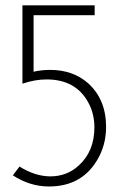

<svg xmlns="http://www.w3.org/2000/svg" viewBox="-20 -547 453 706"><path d="M160.2 138.7Q278.3 138.7 335.9 43.9Q370.1 -11.7 370.1 -80.1Q370.1 -181.6 303.7 -241.2Q248 -290 164.1 -290Q131.8 -290 103.5 -283.2V-491.2H328.1V-527.3H62.5V-239.3Q108.4 -254.9 151.4 -254.9Q258.8 -254.9 304.7 -169.9Q327.1 -128.9 327.1 -79.1Q327.1 9.8 269.5 61.5Q226.6 101.6 164.1 101.6Q107.4 100.6 51.8 65.4L27.3 97.7Q89.8 138.7 160.2 138.7Z"/></svg>

Font: Yaldevi Colombo ExtraLight
Style: Regular
Weight: 275
Designer: Sol Matas, Denzil Rajitha, Kosala Senevirathne and Pathum Egodawatta
Foundry: Mooniak
Version: Version 1.020 ; ttfautohint (v1.6)